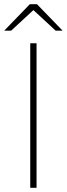

<svg xmlns="http://www.w3.org/2000/svg" viewBox="-40 -894 318 914"><path d="M104 -688H134V0H104ZM102 -874 -20 -748H13L119 -846L225 -748H258L136 -874Z"/></svg>

Font: Roundo ExtraLight
Style: Regular
Weight: 250
Designer: Namrata Goyal (Gurmukhi), Shiva Nallaperumal (Latin)
Foundry: Indian Type Foundry
Version: Version 1.000;PS 1.0;hotconv 1.0.88;makeotf.lib2.5.647800